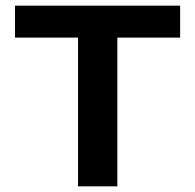

<svg xmlns="http://www.w3.org/2000/svg" viewBox="-20 -659 690 679"><path d="M256 0V-602H395V0ZM33 -526V-639H617V-526Z"/></svg>

Font: Anek Gujarati SemiExpanded SemiBold
Style: Regular
Weight: 600
Width: 6
Designer: Mrunmayee Ghaisas (Gujarati), Yesha Goshar (Latin)
Foundry: Ek Type
Version: Version 1.003